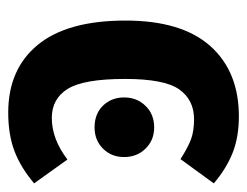

<svg xmlns="http://www.w3.org/2000/svg" viewBox="-87 -499 601 467"><g transform="rotate(-90 213.5 -265.5)"><path d="M397 -261Q397 -124 335 -54.5Q273 15 164 15Q113 15 74.5 -0.5Q36 -16 1 -46L60 -127Q88 -109 108 -101.5Q128 -94 157 -94Q204 -94 229.5 -130Q255 -166 255 -262Q255 -362 231 -401Q207 -440 160 -440Q109 -440 59 -402L1 -483Q40 -516 80 -531Q120 -546 173 -546Q279 -546 338 -474Q397 -402 397 -261ZM210 -264Q210 -233 189.5 -212Q169 -191 137 -191Q106 -191 85.5 -212Q65 -233 65 -264Q65 -295 85.5 -315.5Q106 -336 137 -336Q170 -336 190 -315.5Q210 -295 210 -264Z"/></g></svg>

Font: Fira Sans Compressed SemiBold
Style: Regular
Weight: 600
Width: 1
Designer: bBox Type GmbH & Carrois Corporate GbR & Edenspiekermann AG
Foundry: bBox Type GmbH & Carrois Corporate GbR & Edenspiekermann AG
Version: Version 4.301